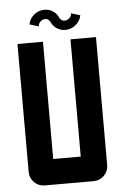

<svg xmlns="http://www.w3.org/2000/svg" viewBox="-57 -876 588 916"><g transform="rotate(-5 237.0 -417.5)"><path d="M315.9 -807.1 359.4 -793.9Q354.5 -767.1 332.5 -748.8Q310.5 -730.5 282.7 -730.5Q258.8 -730.5 240.2 -743.7Q221.7 -756.8 213.4 -777.8Q204.1 -790.5 190.9 -790.5Q178.2 -790.5 168 -781Q157.7 -771.5 157.7 -758.3L114.3 -771.5Q118.7 -798.3 140.6 -816.7Q162.6 -835 190.9 -835Q214.8 -835 233.4 -822Q252 -809.1 259.8 -787.6Q264.2 -782.2 269.5 -778.6Q274.9 -774.9 282.7 -774.9Q295.4 -774.9 305.7 -784.4Q315.9 -793.9 315.9 -807.1ZM170.9 -683.6V-122.1H302.7V-683.6H424.8V-70.8Q424.8 -41.5 404.1 -20.8Q383.3 0 354 0H119.6Q90.3 0 69.6 -20.8Q48.8 -41.5 48.8 -70.8V-683.6Z"/></g></svg>

Font: California Gothic
Style: Regular
Weight: 400
Version: Version 2.2;